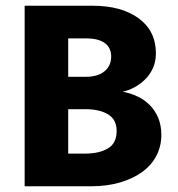

<svg xmlns="http://www.w3.org/2000/svg" viewBox="-20 -650 621 670"><path d="M303 -630Q404 -630 464 -586Q524 -542 524 -464Q524 -435 513.5 -412Q503 -389 486 -372.5Q469 -356 448.5 -345Q428 -334 408 -330Q435 -325 459.5 -313.5Q484 -302 502.5 -283.5Q521 -265 532 -239Q543 -213 543 -179Q543 -140 526 -107Q509 -74 477 -50.5Q445 -27 399.5 -13.5Q354 0 298 0H66V-630ZM218 -382H279Q322 -382 345 -401.5Q368 -421 368 -453Q368 -483 346 -499.5Q324 -516 280 -516H218ZM218 -114H277Q326 -114 356.5 -132Q387 -150 387 -193Q387 -233 357 -251Q327 -269 278 -269H218Z"/></svg>

Font: Mukta Malar ExtraBold
Style: Regular
Weight: 800
Designer: Aadarsh Rajan, Girish Dalvi, Yashodeep Gholap
Foundry: Ek Type
Version: Version 2.538;PS 1.000;hotconv 16.6.51;makeotf.lib2.5.65220;